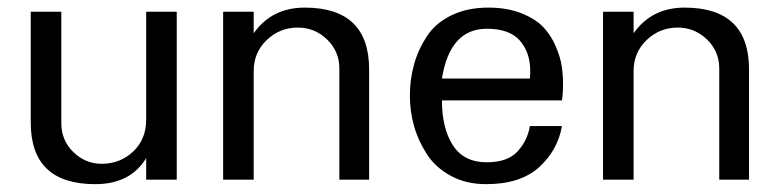

<svg xmlns="http://www.w3.org/2000/svg" viewBox="-20 -465 2020 497"><path d="M437.5 0H358.4V-55.7Q317.4 11.7 226.6 11.7Q59.6 11.7 59.6 -147.5V-434.6H138.7V-146.5Q138.7 -101.6 169.9 -71.3Q201.2 -41 243.2 -41Q291 -41 324.7 -72.8Q358.4 -104.5 358.4 -155.3V-434.6H437.5Z M935.5 0H858.4V-288.1Q858.4 -332 826.7 -362.8Q794.9 -393.6 751 -393.6Q704.1 -393.6 670.4 -361.3Q636.7 -329.1 636.7 -281.2V0H557.6V-434.6H636.7V-378.9Q683.6 -445.3 768.6 -445.3Q935.5 -445.3 935.5 -285.2Z M1351.6 -261.7Q1352.5 -268.6 1352.5 -281.2Q1352.5 -329.1 1325.7 -359.9Q1298.8 -390.6 1240.2 -390.6Q1144.5 -390.6 1124 -261.7ZM1434.6 -138.7Q1423.8 -76.2 1375.5 -32.2Q1327.1 11.7 1238.3 11.7Q1186.5 11.7 1147 -9.8Q1107.4 -31.2 1085 -65.9Q1062.5 -100.6 1051.8 -138.7Q1041 -176.8 1041 -216.8Q1041 -259.8 1051.8 -298.3Q1062.5 -336.9 1085 -371.1Q1107.4 -405.3 1148.4 -425.3Q1189.5 -445.3 1244.1 -445.3Q1293 -445.3 1329.6 -430.7Q1366.2 -416 1386.2 -395Q1406.2 -374 1418.5 -345.2Q1430.7 -316.4 1434.1 -293.5Q1437.5 -270.5 1437.5 -246.1Q1437.5 -223.6 1434.6 -205.1H1124Q1124 -132.8 1152.3 -88.9Q1180.7 -44.9 1240.2 -44.9Q1293.9 -44.9 1319.8 -73.2Q1345.7 -101.6 1351.6 -138.7Z M1918.9 0H1841.8V-288.1Q1841.8 -332 1810.1 -362.8Q1778.3 -393.6 1734.4 -393.6Q1687.5 -393.6 1653.8 -361.3Q1620.1 -329.1 1620.1 -281.2V0H1541V-434.6H1620.1V-378.9Q1667 -445.3 1752 -445.3Q1918.9 -445.3 1918.9 -285.2Z"/></svg>

Font: Padauk
Style: Regular
Weight: 400
Designer: Debbi Hosken
Foundry: SIL
Version: Version 3.003; ttfautohint (v1.8.2) -l 8 -r 50 -G 200 -x 14 